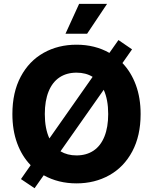

<svg xmlns="http://www.w3.org/2000/svg" viewBox="-20 -951 802 1006"><path d="M89.8 -12.7 140.6 -85.4Q94.7 -132.8 69.8 -200.7Q44.9 -268.6 44.9 -353.5Q44.9 -467.3 88.6 -549.3Q132.3 -631.3 208.5 -674.1Q284.7 -716.8 380.9 -716.8Q477.5 -716.8 553.2 -673.8L600.6 -741.2L671.9 -692.4L621.6 -620.6Q667 -573.2 691.9 -505.6Q716.8 -438 716.8 -353.5Q716.8 -239.7 673.1 -157.7Q629.4 -75.7 553 -33Q476.6 9.8 380.9 9.8Q285.2 9.8 209 -32.7L161.1 35.2ZM523.4 -480.5 296.9 -158.2Q333 -136.7 380.9 -136.7Q432.6 -136.7 470 -161.6Q507.3 -186.5 527.1 -235.4Q546.9 -284.2 546.9 -353.5Q546.9 -429.2 523.4 -480.5ZM238.8 -225.6 465.3 -548.3Q429.7 -570.3 380.9 -570.3Q329.1 -570.3 291.7 -545.4Q254.4 -520.5 234.6 -471.7Q214.8 -422.9 214.8 -353.5Q214.8 -277.3 238.8 -225.6ZM394.5 -930.7H541L436.5 -774.4H323.2Z"/></svg>

Font: Pretendard Std ExtraBold
Style: Regular
Weight: 800
Designer: Base glyphs from Inter by Rasmus Andersson; Hangeul glyphs from Noto Sans CJK(Source Han Sans) by Jang Soo-young and Kan
Foundry: Kil Hyung-jin
Version: Version 1.309